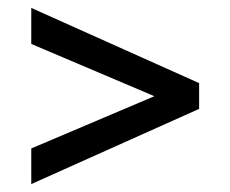

<svg xmlns="http://www.w3.org/2000/svg" viewBox="-20 -578 582 485"><path d="M59 -467V-558L483 -368V-303L59 -113V-203L410 -352V-318Z"/></svg>

Font: Outfit Thin
Style: Regular
Weight: 400
Version: Version 1.100;gftools[0.9.27]